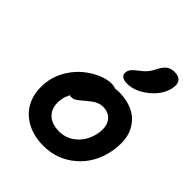

<svg xmlns="http://www.w3.org/2000/svg" viewBox="-226 -967 1087 1087"><g transform="rotate(45 317.5 -424.0)"><path d="M392.1 -597.2Q363.8 -597.2 350.8 -609.1Q337.9 -621.1 341.8 -641.1Q345.2 -656.2 355.5 -668Q365.7 -679.7 387.2 -695.8Q413.6 -715.3 428 -733.2Q442.4 -751 457 -780.8Q473.6 -811.5 492.2 -823.2Q510.7 -835 537.1 -835Q571.3 -835 585.4 -816.2Q599.6 -797.4 592.8 -763.2Q579.6 -697.3 517.6 -647.2Q455.6 -597.2 392.1 -597.2ZM308.1 -13.2Q220.7 -13.2 159.9 -51.3Q99.1 -89.4 75.4 -154.1Q51.8 -218.8 66.9 -298.8Q77.1 -349.1 106.4 -394.5Q135.7 -439.9 173.6 -470.2Q211.4 -500.5 253.2 -518.3Q294.9 -536.1 331.1 -536.1Q349.1 -536.1 365.2 -529.8Q387.2 -532.2 392.1 -532.2Q440.9 -532.2 480.5 -519.3Q520 -506.3 546.4 -482.9Q572.8 -459.5 589.1 -426.5Q605.5 -393.6 607.9 -353.3Q610.4 -313 602.1 -267.1Q580.1 -152.8 498.3 -83Q416.5 -13.2 308.1 -13.2ZM193.8 -277.8Q181.2 -211.9 213.1 -172.9Q245.1 -133.8 312 -133.8Q371.6 -133.8 416.5 -174.1Q461.4 -214.4 475.1 -280.8Q486.3 -339.4 462.6 -374.3Q439 -409.2 387.2 -409.2Q371.1 -409.2 355.5 -402.8Q339.8 -396.5 329.8 -389.4Q319.8 -382.3 298.8 -365.2Q292.5 -359.9 280.8 -349.9Q269 -339.8 264.4 -336.4Q259.8 -333 252 -327.9Q244.1 -322.8 237.3 -321.3Q230.5 -319.8 222.2 -319.8Q217.8 -319.8 210 -321.8Q196.8 -294.9 193.8 -277.8Z"/></g></svg>

Font: Shantell Sans Bouncy
Style: Italic
Weight: 600
Italic angle: -11.31°
Designer: Stephen Nixon, Anya Danilova, Shantell Martin
Foundry: Arrow Type
Version: Version 1.006;[9816181b4]